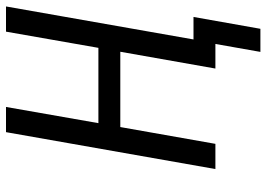

<svg xmlns="http://www.w3.org/2000/svg" viewBox="-144 -594 888 640"><g transform="rotate(-90 300.0 -274.0)"><path d="M391.5 0 447.5 -317H196.5L140.5 0H56.5L179.5 -698H263.5L209.5 -390H460.5L514.5 -698H598.5L488.5 -73H563.5L524 150H447L473.5 0Z"/></g></svg>

Font: JuliaMono
Style: Italic
Weight: 400
Italic angle: -9°
Monospace: yes
Designer: cormullion
Foundry: corm
Version: Version 0.057; ttfautohint (v1.8.4)